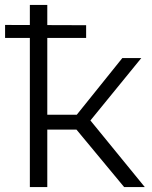

<svg xmlns="http://www.w3.org/2000/svg" viewBox="-20 -762 621 782"><path d="M485.7 0 270.3 -259.6 329.1 -294.8 569.8 0ZM101.6 0V-742H172.6V0ZM150.8 -234.2V-294.7H319.2V-234.2ZM0.7 -607.4V-660.4L330.8 -659.3V-607.4ZM334.7 -254.7 268.6 -264.7 478.2 -525.5H555.5Z"/></svg>

Font: Montserrat Thin
Style: Regular
Weight: 100
Designer: Julieta Ulanovsky
Foundry: Julieta Ulanovsky
Version: Version 9.000